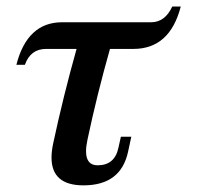

<svg xmlns="http://www.w3.org/2000/svg" viewBox="-20 -556 608 584"><path d="M233.9 7.8Q136.7 7.8 136.7 -76.7Q136.7 -95.7 141.6 -119.1Q172.4 -263.2 212.9 -407.2H120.1Q72.8 -407.2 55.7 -358.9H29.8Q63 -488.3 168.9 -488.3H439.5Q481.9 -488.3 503.9 -536.1H529.8Q496.6 -407.2 385.7 -407.2H314.5Q275.4 -269.5 246.1 -131.3Q241.7 -110.8 241.7 -96.2Q241.7 -53.2 276.9 -53.2Q329.1 -53.2 340.3 -106.9L347.7 -140.1H379.4L369.6 -94.7Q347.7 7.8 233.9 7.8Z"/></svg>

Font: Munson
Style: Italic
Weight: 400
Italic angle: -12°
Designer: Paul James MIller
Foundry: High-Logic / Made with FontCreator
Version: Version 2.10;May 5, 2019;FontCreator 11.5.0.2430 64-bit